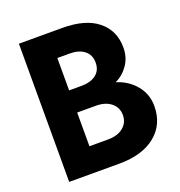

<svg xmlns="http://www.w3.org/2000/svg" viewBox="-131 -842 894 953"><g transform="rotate(-20 315.5 -365.0)"><path d="M73 0V-730H302Q424 -730 489 -677.5Q554 -625 554 -535Q554 -483 527 -444Q500 -405 459 -386Q521 -367 560 -320Q599 -273 599 -210Q599 -113 529.5 -56.5Q460 0 338 0ZM228 -427H293Q342 -427 370.5 -449Q399 -471 399 -512Q399 -553 370.5 -575.5Q342 -598 293 -598H228ZM228 -132H327Q377 -132 407 -156.5Q437 -181 437 -221Q437 -261 407 -285.5Q377 -310 327 -310H228Z"/></g></svg>

Font: Freely
Style: Bold
Weight: 700
Designer: Kris Sowersby
Foundry: Klim Type Foundry
Version: Version 1.006;hotconv 1.0.113;makeotfexe 2.5.65598;200799169